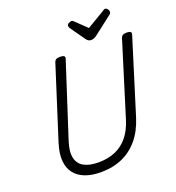

<svg xmlns="http://www.w3.org/2000/svg" viewBox="-213 -1434 1486 1621"><g transform="rotate(-20 529.5 -623.5)"><path d="M415 19Q332 19 272 -4.5Q212 -28 178 -73Q144 -118 139 -184Q134 -250 161 -336L369 -988Q374 -1002 385.5 -1008.5Q397 -1015 421 -1015Q444 -1015 455 -1008Q466 -1001 461 -985L247 -324Q218 -235 231 -177.5Q244 -120 293.5 -93Q343 -66 423 -66Q511 -66 577.5 -95.5Q644 -125 690 -182.5Q736 -240 762 -324L968 -988Q973 -1002 984.5 -1008.5Q996 -1015 1019 -1015Q1067 -1015 1058 -985L849 -313Q815 -204 753.5 -130Q692 -56 607 -18.5Q522 19 415 19ZM916 -1266Q928 -1266 937.5 -1254Q947 -1242 947 -1231Q947 -1221 944 -1216Q941 -1211 936 -1207L773 -1081Q758 -1069 745 -1063.5Q732 -1058 716 -1058Q703 -1058 692.5 -1065Q682 -1072 673 -1085L581 -1215Q576 -1223 575 -1228Q574 -1233 574 -1237Q574 -1249 588.5 -1257.5Q603 -1266 613 -1266Q623 -1266 628 -1261.5Q633 -1257 640 -1250L734 -1160L887 -1251Q894 -1255 901 -1260.5Q908 -1266 916 -1266Z"/></g></svg>

Font: Playwrite BE VLG
Style: Regular
Weight: 400
Designer: Veronika Burian, José Scaglione
Foundry: TypeTogether
Version: Version 1.002